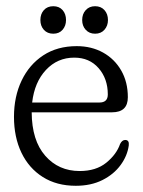

<svg xmlns="http://www.w3.org/2000/svg" viewBox="-20 -588 459 618"><path d="M391.5 -275Q391.5 -226.5 340.5 -226.5H82Q82.5 -136 125.5 -86.8Q168.5 -37.5 236.5 -37.5Q289 -37.5 322 -64.2Q355 -91 366.5 -124.5Q373 -137.5 383 -137.5Q396.5 -137.5 394.5 -120Q390 -86.5 368.2 -56.8Q346.5 -27 309.8 -8.5Q273 10 224 10Q162.5 10 117.8 -18.2Q73 -46.5 49 -96.5Q25 -146.5 25 -212Q25 -277 49.5 -328.5Q74 -380 119.2 -409.8Q164.5 -439.5 227 -439.5Q274.5 -439.5 311.8 -418.8Q349 -398 370.2 -361Q391.5 -324 391.5 -275ZM219 -402.5Q165 -402.5 128 -363Q91 -323.5 83.5 -258H300Q327 -258 327 -284Q327 -334.5 297.5 -368.5Q268 -402.5 219 -402.5ZM151.5 -479.5Q132.5 -479.5 121.2 -492Q110 -504.5 110 -523.5Q110 -543 121.2 -555.5Q132.5 -568 151.5 -568Q170.5 -568 181.5 -555.5Q192.5 -543 192.5 -523.5Q192.5 -505 181.5 -492.2Q170.5 -479.5 151.5 -479.5ZM286 -479.5Q267.5 -479.5 256 -492Q244.5 -504.5 244.5 -523.5Q244.5 -543 256 -555.5Q267.5 -568 286 -568Q305 -568 316.2 -555.5Q327.5 -543 327.5 -523.5Q327.5 -505 316.2 -492.2Q305 -479.5 286 -479.5Z"/></svg>

Font: Fraunces 144pt SuperSoft Light
Style: Regular
Weight: 300
Version: Version 1.000;[0bf87f6ff]